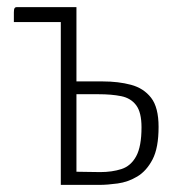

<svg xmlns="http://www.w3.org/2000/svg" viewBox="-20 -520 481 540"><path d="M151 0V-458H19Q19 -476 19 -485Q19 -494 21 -497Q23 -500 27 -500H195V-291H269Q313 -291 348.5 -281.5Q384 -272 405 -245Q426 -218 426 -163Q426 -104 409 -71.5Q392 -39 366 -23.5Q340 -8 311 -4Q282 0 259 0ZM262 -36Q295 -36 321.5 -44.5Q348 -53 363 -80.5Q378 -108 378 -162Q378 -204 363 -224Q348 -244 321 -249.5Q294 -255 257 -255Q240 -255 224.5 -255Q209 -255 195 -255V-37Q210 -37 227 -36.5Q244 -36 262 -36Z"/></svg>

Font: Yanone Kaffeesatz Light
Style: Regular
Weight: 300
Designer: Yanone (Cyrillic: Daniel Pouzeot, Huerta Tipografica, and Cyreal)
Foundry: Yanone
Version: Version 2.003